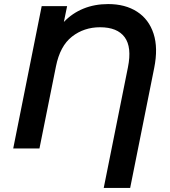

<svg xmlns="http://www.w3.org/2000/svg" viewBox="-20 -730 835 944"><path d="M512 -710Q596 -710 654 -672.5Q712 -635 735 -564.5Q758 -494 738 -395L620 194H490L609 -399Q629 -498 593 -547Q557 -596 472 -596Q393 -596 334 -550Q275 -504 255 -403L174 0H45L185 -700H310L294 -622Q335 -665 390 -687.5Q445 -710 512 -710Z"/></svg>

Font: Montserrat SemiBold
Style: Italic
Weight: 600
Italic angle: -11.3°
Designer: Julieta Ulanovsky
Foundry: Julieta Ulanovsky
Version: Version 9.000; ttfautohint (v1.8.4.7-5d5b)